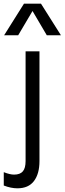

<svg xmlns="http://www.w3.org/2000/svg" viewBox="-60 -751 350 1040"><path d="M-39.6 253.9V181.6Q-5.9 194.8 16.1 194.8Q48.8 194.8 63.7 177.2Q78.6 159.7 78.6 121.6V-473.1H153.8V121.6Q153.8 190.4 124 229.7Q94.2 269 34.2 269Q-0.5 269 -39.6 253.9ZM69.8 -731H162.1L270 -560.1H193.4L116.2 -691.4L38.6 -560.1H-37.6Z"/></svg>

Font: Glacial Indifference
Style: Regular
Weight: 400
Designer: Alfredo Marco Pradil
Foundry: Alfredo Marco Pradil
Version: Version 1.312